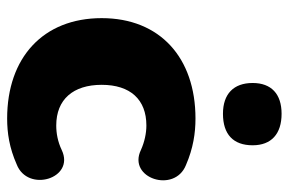

<svg xmlns="http://www.w3.org/2000/svg" viewBox="-152 -626 789 524"><g transform="rotate(90 242.0 -363.5)"><path d="M290 -578C346 -578 376 -606 376 -659C376 -710 345 -738 290 -738C236 -738 206 -710 206 -659C206 -607 236 -578 290 -578ZM303 11C342 11 383 5 428 -15C506 -45 467 -175 389 -138C366 -127 343 -123 322 -123C251 -123 211 -169 211 -247C211 -325 251 -369 322 -369C343 -369 367 -364 389 -354C466 -317 508 -446 430 -477C384 -497 342 -503 303 -503C137 -503 29 -406 29 -247C29 -87 137 11 303 11Z"/></g></svg>

Font: Nunito Black
Style: Regular
Weight: 900
Designer: Vernon Adams
Foundry: Vernon Adams
Version: Version 3.602